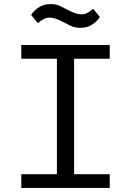

<svg xmlns="http://www.w3.org/2000/svg" viewBox="-20 -918 640 938"><path d="M84 0V-67H258V-631H84V-698H516V-631H342V-67H516V0ZM300 -805 293 -808 289 -810Q267 -822 251 -827Q235 -832 223 -832Q208 -832 194.5 -825.5Q181 -819 165 -805L132 -845Q147 -868 171 -883Q195 -898 227 -898Q248 -898 265 -892Q282 -886 300 -875L307 -872L311 -870Q333 -858 349 -853Q365 -848 377 -848Q393 -848 406 -854.5Q419 -861 435 -875L468 -835Q453 -812 429 -797Q405 -782 373 -782Q352 -782 335 -788Q318 -794 300 -805Z"/></svg>

Font: iA Writer Mono V
Style: Regular
Weight: 400
Designer: Mike Abbink, Paul van der Laan, Pieter van Rosmalen
Foundry: Bold Monday
Version: Version 2.000